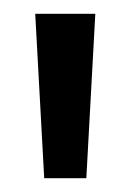

<svg xmlns="http://www.w3.org/2000/svg" viewBox="-20 -720 189 278"><path d="M44 -462 31 -700H118L105 -462Z"/></svg>

Font: Bricolage Grotesque 96pt ExtraBold
Style: Regular
Weight: 400
Version: Version 1.001;gftools[0.9.33.dev8+g029e19f]